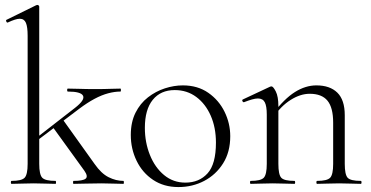

<svg xmlns="http://www.w3.org/2000/svg" viewBox="-20 -745 1505 778"><path d="M27 0Q24 0 24 -6Q24 -12 27 -12Q68 -12 80 -25Q92 -38 92 -81V-600Q92 -636 85 -652.5Q78 -669 60 -669Q44 -669 12 -654Q8 -652 5.5 -658Q3 -664 7 -665L127 -724Q130 -725 132 -725Q134 -725 136.5 -723Q139 -721 139 -718V-81Q139 -38 151 -25Q163 -12 205 -12Q207 -12 207 -6Q207 0 205 0Q187 0 164.5 -1Q142 -2 116 -2Q91 -2 67.5 -1Q44 0 27 0ZM278 0Q276 0 276 -6Q276 -12 278 -12Q316 -12 327 -21Q338 -30 322 -53L194 -230L235 -260L363 -81Q390 -42 420 -27Q450 -12 480 -12Q482 -12 482 -6Q482 0 480 0Q462 0 439.5 -1Q417 -2 391 -2Q354 -2 327.5 -1Q301 0 278 0ZM126 -172 122 -182 284 -308Q325 -340 316.5 -357Q308 -374 255 -374Q252 -374 252 -380Q252 -386 255 -386Q279 -386 303 -385Q327 -384 367 -384Q404 -384 426 -385Q448 -386 468 -386Q470 -386 470 -380Q470 -374 468 -374Q445 -374 418.5 -367Q392 -360 363 -344.5Q334 -329 302 -305Z M703 13Q644 13 600.5 -16Q557 -45 533.5 -93.5Q510 -142 510 -198Q510 -250 529 -288Q548 -326 579.5 -350.5Q611 -375 648 -387Q685 -399 721 -399Q781 -399 824 -369Q867 -339 890 -292Q913 -245 913 -193Q913 -129 884 -83Q855 -37 807.5 -12Q760 13 703 13ZM731 -5Q787 -5 821 -42.5Q855 -80 855 -167Q855 -228 834 -276Q813 -324 775.5 -352Q738 -380 688 -380Q631 -380 599 -340.5Q567 -301 567 -227Q567 -168 587.5 -117Q608 -66 645 -35.5Q682 -5 731 -5Z M1265 0Q1262 0 1262 -6Q1262 -12 1265 -12Q1306 -12 1318 -25Q1330 -38 1330 -81V-248Q1330 -309 1307 -337Q1284 -365 1235 -365Q1197 -365 1157.5 -340Q1118 -315 1089 -271L1085 -283Q1132 -345 1175 -372Q1218 -399 1262 -399Q1317 -399 1347 -369.5Q1377 -340 1377 -278V-81Q1377 -38 1388.5 -25Q1400 -12 1442 -12Q1445 -12 1445 -6Q1445 0 1442 0Q1425 0 1402 -1Q1379 -2 1354 -2Q1329 -2 1305.5 -1Q1282 0 1265 0ZM996 0Q993 0 993 -6Q993 -12 996 -12Q1037 -12 1049 -25Q1061 -38 1061 -81V-281Q1061 -315 1053 -330.5Q1045 -346 1025 -346Q1015 -346 1001 -342Q987 -338 969 -331Q965 -330 962.5 -335Q960 -340 964 -342L1075 -394Q1077 -395 1080 -395Q1087 -395 1097.5 -374.5Q1108 -354 1108 -315V-81Q1108 -38 1119.5 -25Q1131 -12 1173 -12Q1176 -12 1176 -6Q1176 0 1173 0Q1156 0 1133 -1Q1110 -2 1085 -2Q1060 -2 1036.5 -1Q1013 0 996 0Z"/></svg>

Font: Cormorant Light
Style: Regular
Weight: 300
Designer: Christian Thalmann (Catharsis Fonts)
Foundry: Catharsis Fonts
Version: Version 4.000